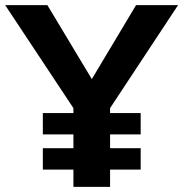

<svg xmlns="http://www.w3.org/2000/svg" viewBox="-23 -729 715 749"><path d="M507.8 -709.1 335.2 -420.5 161.8 -709.1H-2.9L263.4 -307.2V0H406.4V-307.2L671.7 -709.1ZM144.1 -67.3H525.8V-150.8H144.1ZM144.1 -204.7H525.8V-288H144.1Z"/></svg>

Font: Estedad-FD VF
Style: Regular
Weight: 100
Designer: Amin Abedi
Version: Version 7.3